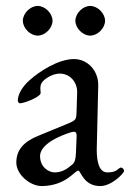

<svg xmlns="http://www.w3.org/2000/svg" viewBox="-20 -613 439 647"><path d="M107 -593C82 -593 57 -568 57 -543C57 -518 82 -493 107 -493C132 -493 157 -518 157 -543C157 -568 132 -593 107 -593ZM284 -593C259 -593 234 -568 234 -543C234 -518 259 -493 284 -493C309 -493 334 -518 334 -543C334 -568 309 -593 284 -593ZM342 -32C313 -32 306 -70 306 -109L311 -325C312 -374 276 -414 229 -414C176 -414 111 -371 80 -343C55 -321 40 -295 40 -274C40 -271 42 -265 48 -265C61 -265 117 -286 117 -300C117 -305 116 -309 116 -314C116 -321 117 -328 120 -333C128 -347 157 -365 181 -365C217 -365 241 -335 240 -301L238 -237C237 -210 236 -208 210 -197L108 -155C59 -135 35 -107 35 -65C35 -26 80 14 121 14C203 13 231 -38 244 -38C252 -38 261 14 318 14C356 14 398 -29 398 -37C398 -45 388 -52 382 -46C371 -36 360 -32 342 -32ZM115 -87C115 -110 138 -140 215 -166C220 -168 226 -169 229 -169C237 -169 239 -163 238 -148L236 -99C235 -74 231 -65 224 -59C208 -45 190 -32 164 -32C145 -32 115 -49 115 -87Z"/></svg>

Font: EB Garamond 12
Style: Regular
Weight: 400
Version: Version 0.016+